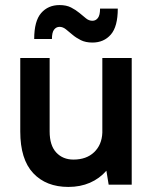

<svg xmlns="http://www.w3.org/2000/svg" viewBox="-20 -729 605 758"><path d="M250 9Q162 9 111 -45.5Q60 -100 60 -210V-500H176V-210Q176 -155 202 -127Q228 -99 270 -99Q321 -99 351.5 -128Q382 -157 384 -205V-500H500V0H409L400 -55Q373 -24 335 -7.5Q297 9 250 9ZM345 -561Q318 -561 299 -570.5Q280 -580 266 -592Q252 -604 240 -613.5Q228 -623 215 -623Q202 -623 193.5 -612Q185 -601 185 -575H115Q115 -646 142.5 -677.5Q170 -709 215 -709Q242 -709 260.5 -699.5Q279 -690 293.5 -678Q308 -666 319.5 -656.5Q331 -647 345 -647Q358 -647 366.5 -658Q375 -669 375 -695H445Q445 -624 417.5 -592.5Q390 -561 345 -561Z"/></svg>

Font: Retni Sans
Style: Bold
Weight: 700
Designer: Vitaly Kuzmin
Foundry: ParaType Ltd.
Version: Version 1.00;March 2, 2019;FontCreator 11.5.0.2425 64-bit; t